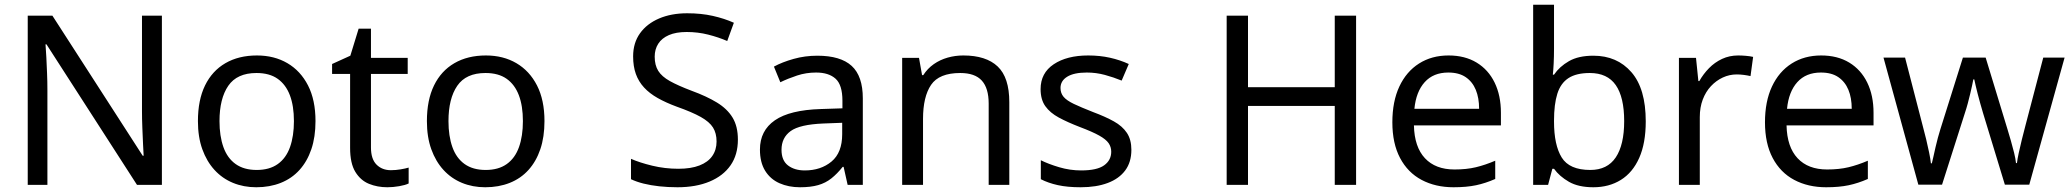

<svg xmlns="http://www.w3.org/2000/svg" viewBox="-20 -780 8741 810"><path d="M663 0H558L176 -593H172Q174 -570 175.5 -538.5Q177 -507 178.5 -471.5Q180 -436 180 -399V0H97V-714H201L582 -123H586Q585 -139 583.5 -171Q582 -203 580.5 -241Q579 -279 579 -311V-714H663Z M1311 -269Q1311 -202 1293.5 -150.5Q1276 -99 1243.5 -63Q1211 -27 1164.5 -8.5Q1118 10 1061 10Q1008 10 963 -8.5Q918 -27 885 -63Q852 -99 833.5 -150.5Q815 -202 815 -269Q815 -358 845 -419.5Q875 -481 931 -513.5Q987 -546 1064 -546Q1137 -546 1192.5 -513.5Q1248 -481 1279.5 -419.5Q1311 -358 1311 -269ZM906 -269Q906 -206 922.5 -159.5Q939 -113 974 -88Q1009 -63 1063 -63Q1117 -63 1152 -88Q1187 -113 1203.5 -159.5Q1220 -206 1220 -269Q1220 -333 1203 -378Q1186 -423 1151.5 -447.5Q1117 -472 1062 -472Q980 -472 943 -418Q906 -364 906 -269Z M1629 -62Q1649 -62 1670 -65.5Q1691 -69 1704 -73V-6Q1690 1 1664 5.5Q1638 10 1614 10Q1572 10 1536.5 -4.5Q1501 -19 1479 -55Q1457 -91 1457 -156V-468H1381V-510L1458 -545L1493 -659H1545V-536H1700V-468H1545V-158Q1545 -109 1568.5 -85.5Q1592 -62 1629 -62Z M2277 -269Q2277 -202 2259.5 -150.5Q2242 -99 2209.5 -63Q2177 -27 2130.5 -8.5Q2084 10 2027 10Q1974 10 1929 -8.5Q1884 -27 1851 -63Q1818 -99 1799.5 -150.5Q1781 -202 1781 -269Q1781 -358 1811 -419.5Q1841 -481 1897 -513.5Q1953 -546 2030 -546Q2103 -546 2158.5 -513.5Q2214 -481 2245.5 -419.5Q2277 -358 2277 -269ZM1872 -269Q1872 -206 1888.5 -159.5Q1905 -113 1940 -88Q1975 -63 2029 -63Q2083 -63 2118 -88Q2153 -113 2169.5 -159.5Q2186 -206 2186 -269Q2186 -333 2169 -378Q2152 -423 2117.5 -447.5Q2083 -472 2028 -472Q1946 -472 1909 -418Q1872 -364 1872 -269Z M3093 -191Q3093 -127 3062 -82.5Q3031 -38 2973.5 -14Q2916 10 2838 10Q2798 10 2761.5 6Q2725 2 2695 -5.5Q2665 -13 2642 -24V-110Q2678 -94 2731.5 -81Q2785 -68 2842 -68Q2895 -68 2931 -82Q2967 -96 2985 -122Q3003 -148 3003 -183Q3003 -218 2988 -242Q2973 -266 2936.5 -286.5Q2900 -307 2835 -330Q2789 -347 2754.5 -366.5Q2720 -386 2697 -411Q2674 -436 2662.5 -468Q2651 -500 2651 -542Q2651 -599 2680 -639.5Q2709 -680 2760.5 -702Q2812 -724 2879 -724Q2938 -724 2987 -713Q3036 -702 3076 -684L3048 -607Q3011 -623 2967.5 -634Q2924 -645 2877 -645Q2832 -645 2802 -632Q2772 -619 2757 -595.5Q2742 -572 2742 -541Q2742 -505 2757 -481Q2772 -457 2806 -438Q2840 -419 2898 -397Q2961 -374 3004.5 -347.5Q3048 -321 3070.5 -284Q3093 -247 3093 -191Z M3428 -545Q3526 -545 3573 -502Q3620 -459 3620 -365V0H3556L3539 -76H3535Q3512 -47 3487.5 -27.5Q3463 -8 3431.5 1Q3400 10 3355 10Q3307 10 3268.5 -7Q3230 -24 3208 -59.5Q3186 -95 3186 -149Q3186 -229 3249 -272.5Q3312 -316 3443 -320L3534 -323V-355Q3534 -422 3505 -448Q3476 -474 3423 -474Q3381 -474 3343 -461.5Q3305 -449 3272 -433L3245 -499Q3280 -518 3328 -531.5Q3376 -545 3428 -545ZM3454 -259Q3354 -255 3315.5 -227Q3277 -199 3277 -148Q3277 -103 3304.5 -82Q3332 -61 3375 -61Q3443 -61 3488 -98.5Q3533 -136 3533 -214V-262Z M4044 -546Q4140 -546 4189 -499.5Q4238 -453 4238 -349V0H4151V-343Q4151 -408 4122 -440Q4093 -472 4031 -472Q3942 -472 3908 -422Q3874 -372 3874 -278V0H3786V-536H3857L3870 -463H3875Q3893 -491 3919.5 -509.5Q3946 -528 3978 -537Q4010 -546 4044 -546Z M4753 -148Q4753 -96 4727 -61Q4701 -26 4653 -8Q4605 10 4539 10Q4483 10 4442.5 1Q4402 -8 4371 -24V-104Q4403 -88 4448.5 -74.5Q4494 -61 4541 -61Q4608 -61 4638 -82.5Q4668 -104 4668 -140Q4668 -160 4657 -176Q4646 -192 4617.5 -208Q4589 -224 4536 -244Q4484 -264 4447 -284Q4410 -304 4390 -332Q4370 -360 4370 -404Q4370 -472 4425.5 -509Q4481 -546 4571 -546Q4620 -546 4662.5 -536.5Q4705 -527 4742 -510L4712 -440Q4678 -454 4641 -464Q4604 -474 4565 -474Q4511 -474 4482.5 -456.5Q4454 -439 4454 -409Q4454 -387 4467 -371.5Q4480 -356 4510.5 -341.5Q4541 -327 4592 -307Q4643 -288 4679 -268Q4715 -248 4734 -219.5Q4753 -191 4753 -148Z M5701 0H5611V-333H5245V0H5155V-714H5245V-412H5611V-714H5701Z M6091 -546Q6160 -546 6209.5 -516Q6259 -486 6285.5 -431.5Q6312 -377 6312 -304V-251H5945Q5947 -160 5991.5 -112.5Q6036 -65 6116 -65Q6167 -65 6206.5 -74.5Q6246 -84 6288 -102V-25Q6247 -7 6207 1.5Q6167 10 6112 10Q6036 10 5977.5 -21Q5919 -52 5886.5 -113.5Q5854 -175 5854 -264Q5854 -352 5883.5 -415Q5913 -478 5966.5 -512Q6020 -546 6091 -546ZM6090 -474Q6027 -474 5990.5 -433.5Q5954 -393 5947 -321H6220Q6220 -367 6206 -401Q6192 -435 6163.5 -454.5Q6135 -474 6090 -474Z M6536 -575Q6536 -541 6534.5 -511.5Q6533 -482 6531 -465H6536Q6559 -499 6599 -522Q6639 -545 6702 -545Q6802 -545 6862.5 -475.5Q6923 -406 6923 -268Q6923 -176 6895.5 -114Q6868 -52 6818 -21Q6768 10 6702 10Q6639 10 6599 -13Q6559 -36 6536 -68H6529L6511 0H6448V-760H6536ZM6687 -472Q6630 -472 6597 -450.5Q6564 -429 6550 -384.5Q6536 -340 6536 -271V-267Q6536 -168 6568.5 -115.5Q6601 -63 6689 -63Q6761 -63 6796.5 -116Q6832 -169 6832 -269Q6832 -370 6796.5 -421Q6761 -472 6687 -472Z M7313 -546Q7328 -546 7345.5 -544.5Q7363 -543 7376 -540L7365 -459Q7352 -462 7336.5 -464Q7321 -466 7307 -466Q7276 -466 7248 -453Q7220 -440 7198 -416.5Q7176 -393 7163.5 -360Q7151 -327 7151 -286V0H7063V-536H7135L7145 -438H7149Q7166 -468 7190 -492.5Q7214 -517 7245 -531.5Q7276 -546 7313 -546Z M7663 -546Q7732 -546 7781.5 -516Q7831 -486 7857.5 -431.5Q7884 -377 7884 -304V-251H7517Q7519 -160 7563.5 -112.5Q7608 -65 7688 -65Q7739 -65 7778.5 -74.5Q7818 -84 7860 -102V-25Q7819 -7 7779 1.5Q7739 10 7684 10Q7608 10 7549.5 -21Q7491 -52 7458.5 -113.5Q7426 -175 7426 -264Q7426 -352 7455.5 -415Q7485 -478 7538.5 -512Q7592 -546 7663 -546ZM7662 -474Q7599 -474 7562.5 -433.5Q7526 -393 7519 -321H7792Q7792 -367 7778 -401Q7764 -435 7735.5 -454.5Q7707 -474 7662 -474Z M8346 -303Q8340 -324 8334 -344.5Q8328 -365 8323.5 -383.5Q8319 -402 8315 -418Q8311 -434 8309 -445H8305Q8303 -434 8299.5 -418Q8296 -402 8291.5 -383Q8287 -364 8281.5 -343.5Q8276 -323 8269 -302L8173 -1H8073L7926 -537H8017L8091 -251Q8099 -222 8106 -192.5Q8113 -163 8118.5 -136.5Q8124 -110 8126 -91H8130Q8133 -103 8137 -121Q8141 -139 8145.5 -159Q8150 -179 8155.5 -199Q8161 -219 8166 -235L8261 -537H8357L8449 -235Q8456 -212 8463.5 -186Q8471 -160 8477 -135.5Q8483 -111 8485 -92H8489Q8491 -109 8496.5 -134.5Q8502 -160 8509.5 -190.5Q8517 -221 8525 -251L8600 -537H8690L8541 -1H8438Z"/></svg>

Font: Noto Sans Hebrew
Style: Regular
Weight: 400
Designer: Monotype Design Team
Foundry: Monotype Imaging Inc.
Version: Version 2.003